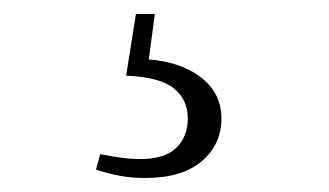

<svg xmlns="http://www.w3.org/2000/svg" viewBox="-20 -21 470 274"><path d="M160 87 174 -1H201L190 81L177 63Q231 64 263.5 87Q296 110 296 148Q296 185 268 209Q240 233 187 233Q166 233 149 229.5Q132 226 117 221L123 199Q138 202 152.5 204Q167 206 180 206Q215 206 231.5 190Q248 174 248 148Q248 121 228 105Q208 89 160 87Z"/></svg>

Font: Noto Serif JP ExtraLight
Style: Regular
Weight: 200
Designer: Ryoko NISHIZUKA  (kana & ideographs); Frank Grießhammer (Latin, Greek & Cyrillic); Wenlong ZHANG  (bopomofo); Sandoll Co
Foundry: Adobe
Version: Version 2.002-H1;hotconv 1.1.0;makeotfexe 2.6.0